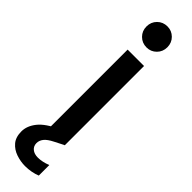

<svg xmlns="http://www.w3.org/2000/svg" viewBox="-345 -752 943 943"><g transform="rotate(45 127.0 -280.0)"><path d="M133 -624Q102 -624 81 -645Q60 -666 60 -697Q60 -728 81 -749Q102 -770 133 -770Q163 -770 184 -749Q205 -728 205 -697Q205 -666 184 -645Q163 -624 133 -624ZM75 -551H189V0H75ZM159 -59 189 -1 140 24Q108 40 95.5 56Q83 72 83 90Q83 111 98 123.5Q113 136 138 136Q168 136 204 122V195Q187 202 166 206Q145 210 123 210Q92 210 61 199.5Q30 189 10 165.5Q-10 142 -10 102Q-10 64 18.5 28Q47 -8 117 -40Z"/></g></svg>

Font: Poppins Medium
Style: Regular
Weight: 500
Designer: Ninad Kale (Devanagari), Jonny Pinhorn (Latin)
Version: Version 5.002